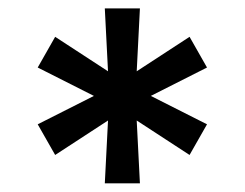

<svg xmlns="http://www.w3.org/2000/svg" viewBox="-20 -747 572 449"><path d="M225.1 -318.2H307.2L299.7 -465.2L423.3 -384.6L464.1 -456.3L332.7 -522.7L464.1 -589.1L423.3 -660.9L299.7 -580.3L307.2 -727.3H225.1L232.6 -580.3L109 -660.9L68.2 -589.1L199.6 -522.7L68.2 -456.3L109 -384.6L232.6 -465.2Z"/></svg>

Font: Magic Ui Pro Semi Bold
Style: Regular
Weight: 600
Designer: Stefan Endress, Andreas Faust
Version: Version 1.000;FEAKit 1.0